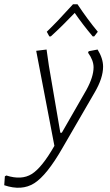

<svg xmlns="http://www.w3.org/2000/svg" viewBox="-105 -693 521 907"><path d="M128 -521 116 -543Q164 -589 240 -673H261Q308 -602 357 -543L340 -521H333Q285 -578 248 -632Q190 -571 135 -521ZM115 -459 126 -382 180 -66H187L303 -268Q337 -330 337 -375Q337 -408 311 -444L314 -451L356 -459Q382 -417 382 -378Q382 -324 342 -256L189 8Q116 135 57 172.5Q-2 210 -85 182L-82 140L-75 136Q-3 159 45 129Q93 99 152 -4L66 -453Z"/></svg>

Font: Alegreya Sans SC Light
Style: Italic
Weight: 300
Italic angle: -7°
Designer: Juan Pablo del Peral
Foundry: Huerta Tipografica
Version: Version 2.007